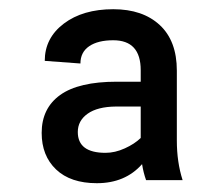

<svg xmlns="http://www.w3.org/2000/svg" viewBox="-20 -741 487 423"><path d="M301.8 -344.2Q295.9 -360.8 293 -379.4Q255.9 -337.4 193.4 -337.4Q135.3 -337.4 103.5 -367.7Q71.8 -397.9 71.8 -448.2Q71.8 -502.4 112.5 -531.7Q153.3 -561 237.3 -561H290V-586.4Q290 -652.3 229.5 -652.3Q195.8 -652.3 176.5 -639.2Q157.2 -626 157.2 -601.1L78.6 -606.9Q78.6 -657.2 120.6 -689Q162.6 -720.7 229.5 -720.7Q294.4 -720.7 332 -685.8Q369.6 -650.9 369.6 -585.4V-431.2Q369.6 -383.8 382.3 -344.2ZM212.4 -404.3Q233.4 -404.3 254.9 -414.1Q276.4 -423.8 290 -437V-506.3H235.4Q194.8 -505.9 173.1 -490.5Q151.4 -475.1 151.4 -450.2Q151.4 -404.3 212.4 -404.3Z"/></svg>

Font: APIMedia Roboto
Style: Regular
Weight: 400
Designer: Google
Version: Version 2.137; 2017